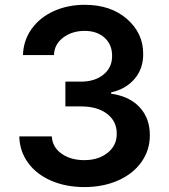

<svg xmlns="http://www.w3.org/2000/svg" viewBox="-20 -757 691 787"><path d="M325.7 9.8Q250 9.8 189.7 -16.4Q129.4 -42.5 95 -89.8Q60.5 -137.2 59.1 -197.8H192.4Q194.8 -153.8 232.2 -127.2Q269.5 -100.6 325.2 -100.6Q383.8 -100.6 421.4 -130.9Q459 -161.1 458.5 -209Q459 -259.3 419.4 -290Q379.9 -320.8 312 -320.8H248V-422.4H312Q368.7 -422.4 404.3 -451.4Q439.9 -480.5 439.5 -527.8Q439.9 -573.7 408.9 -602.1Q377.9 -630.4 327.1 -630.4Q275.4 -630.4 239 -603Q202.6 -575.7 201.2 -531.2H74.2Q75.7 -590.8 109.4 -638.2Q143.1 -685.5 200.4 -711.4Q257.8 -737.3 327.6 -737.3Q434.1 -737.3 500.7 -679Q567.4 -620.6 566.9 -535.6Q567.4 -475.6 531.5 -433.6Q495.6 -391.6 435.5 -378.4V-373Q511.2 -362.3 553 -316.7Q594.7 -271 594.2 -202.1Q594.2 -141.6 559.8 -93Q525.4 -44.4 464.1 -17.3Q402.8 9.8 325.7 9.8Z"/></svg>

Font: Interop SemBd
Style: Regular
Weight: 600
Designer: Rasmus Andersson, Google, Jang Haemin
Foundry: jhaemin
Version: Version 1.007